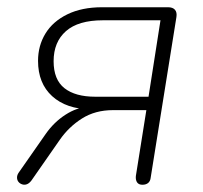

<svg xmlns="http://www.w3.org/2000/svg" viewBox="-20 -504 560 530"><path d="M373 6Q363 6 358.5 -0.5Q354 -7 355 -18L384 -200H292Q243 -200 206.5 -177Q170 -154 145 -118L67 -6Q61 2 54.5 4.5Q48 7 41.5 5Q35 3 31 -2Q27 -7 27 -14Q27 -21 32 -28L106 -134Q129 -167 161 -187.5Q193 -208 221 -208H232L231 -202Q163 -203 124 -238.5Q85 -274 85 -336Q85 -378 105.5 -411.5Q126 -445 166 -464.5Q206 -484 262 -484H444Q457 -484 463 -477Q469 -470 467 -457L396 -14Q395 -4 389 1Q383 6 373 6ZM243 -237H390L423 -448H264Q196 -448 162 -418Q128 -388 128 -335Q128 -284 158 -260.5Q188 -237 243 -237Z"/></svg>

Font: Nunito Variable Extra Light
Style: Italic
Weight: 200
Italic angle: -9°
Designer: Vernon Adams
Foundry: Vernon Adams
Version: Version 3.602